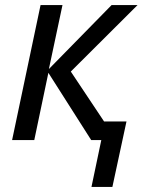

<svg xmlns="http://www.w3.org/2000/svg" viewBox="-20 -556 569 762"><path d="M343 186 382 0H342L172 -267L116 0H28L141 -536H228L174 -282L423 -536H526L261 -272L393 -74H482L426 186Z"/></svg>

Font: Noto IKEA Latin
Style: Italic
Weight: 400
Italic angle: -12°
Designer: Monotype Design Team
Foundry: Monotype Imaging Inc.
Version: Version 1.0